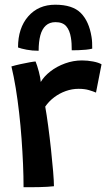

<svg xmlns="http://www.w3.org/2000/svg" viewBox="-20 -793 466 815"><path d="M153 -445Q167 -469 194 -490Q221 -511 256.2 -523.8Q291.5 -536.5 328 -536.5Q351.5 -536.5 375 -532Q398.5 -527.5 411 -520L387.5 -400Q376 -405 357.5 -410.5Q339 -416 313.5 -416Q286 -416 259.2 -406.5Q232.5 -397 210 -380Q187.5 -363 172 -340.5Q178 -307 184.5 -258.5Q191 -210 196.5 -158.8Q202 -107.5 205.5 -65.5Q209 -23.5 209 -2.5Q183 0.5 147.2 1.2Q111.5 2 80 1.5Q80 -43.5 77.8 -96Q75.5 -148.5 71.5 -204Q67.5 -259.5 61.2 -314.2Q55 -369 46.8 -419.2Q38.5 -469.5 28.5 -511Q45.5 -516 67.2 -520.8Q89 -525.5 107.2 -528.8Q125.5 -532 131 -532Q137.5 -516.5 144.8 -489.2Q152 -462 153 -445ZM56.5 -591.5Q56.5 -674 99.8 -723.5Q143 -773 214.5 -773Q288 -773 323 -737.8Q358 -702.5 368.5 -636.5Q370.5 -625 371 -612.5Q371.5 -600 371.5 -586.5Q360.5 -583.5 344.8 -582Q329 -580.5 313 -580Q297 -579.5 284.5 -579.5Q284.5 -594.5 283.8 -608Q283 -621.5 281 -633Q276 -664.5 261 -681.8Q246 -699 215.5 -699Q190.5 -699 174.5 -684.5Q158.5 -670 151.2 -642.8Q144 -615.5 144 -577.5Q117 -577.5 93.2 -582Q69.5 -586.5 56.5 -591.5Z"/></svg>

Font: Grandstander Thin Medium
Style: Regular
Weight: 500
Version: Version 1.200